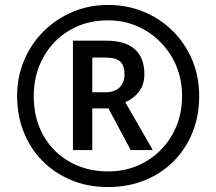

<svg xmlns="http://www.w3.org/2000/svg" viewBox="-20 -744 872 774"><path d="M416 10Q334 10 267 -18Q200 -46 151 -95.5Q102 -145 75.5 -212Q49 -279 49 -357Q49 -434 77 -500.5Q105 -567 155 -617Q205 -667 271.5 -695.5Q338 -724 416 -724Q493 -724 559.5 -696.5Q626 -669 676 -619.5Q726 -570 754.5 -503Q783 -436 783 -356Q783 -277 756 -210Q729 -143 679.5 -93.5Q630 -44 563 -17Q496 10 416 10ZM416 -53Q500 -53 567.5 -92.5Q635 -132 674.5 -201Q714 -270 714 -357Q714 -421 691.5 -476Q669 -531 628 -573Q587 -615 533 -638.5Q479 -662 415 -662Q329 -662 261.5 -622.5Q194 -583 155 -513.5Q116 -444 116 -357Q116 -266 155 -197.5Q194 -129 262 -91Q330 -53 416 -53ZM274 -139V-580H408Q485 -580 523.5 -545.5Q562 -511 562 -446Q562 -402 540 -374Q518 -346 485 -332L596 -139H507L417 -307H352V-139ZM404 -372Q443 -372 462.5 -392Q482 -412 482 -444Q482 -479 465 -495.5Q448 -512 403 -512H352V-372Z"/></svg>

Font: Noto Sans Tamil SemiCondensed
Style: Bold
Weight: 700
Width: 4
Designer: Jelle Bosma - Monotype Design Team
Foundry: Monotype Imaging Inc.
Version: Version 2.004; ttfautohint (v1.8.4.7-5d5b)